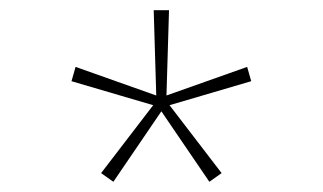

<svg xmlns="http://www.w3.org/2000/svg" viewBox="-20 -720 632 376"><path d="M202 -364 178 -381 280 -514 120 -561 128 -589 286 -533 281 -700H311L306 -533L464 -589L472 -561L312 -514L414 -381L390 -364L296 -502Z"/></svg>

Font: Jost* Thin
Style: Regular
Weight: 200
Version: Version 3.7